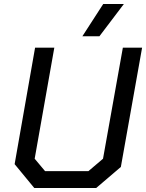

<svg xmlns="http://www.w3.org/2000/svg" viewBox="-20 -938 729 958"><path d="M53 -119 155 -700H251L153 -146L205 -84H421L494 -146L593 -700H689L583 -105L460 0H151ZM495 -918H598L476 -757H391Z"/></svg>

Font: Chakra Petch Medium
Style: Italic
Weight: 500
Italic angle: -10°
Designer: Katatrad Aksorn Co.,Ltd.
Foundry: Cadson Demak Co.,Ltd.
Version: Version 1.000; ttfautohint (v1.6)